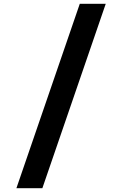

<svg xmlns="http://www.w3.org/2000/svg" viewBox="-20 -843 640 1006"><path d="M66 143 398 -823H534L202 143Z"/></svg>

Font: Iosevka SS04 XBd Ex
Style: Regular
Weight: 800
Width: 7
Monospace: yes
Designer: Belleve Invis
Foundry: Belleve Invis
Version: Version 19.0.0; ttfautohint (v1.8.4)